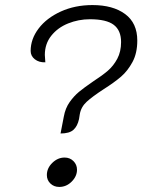

<svg xmlns="http://www.w3.org/2000/svg" viewBox="-20 -729 562 758"><path d="M232 -269Q238 -302 255 -326Q272 -350 292 -366.5Q312 -383 347 -407Q384 -431 406 -450Q428 -469 443 -497Q458 -525 458 -563Q458 -609 429 -631Q400 -653 335 -653Q290 -653 249 -636.5Q208 -620 182.5 -588Q157 -556 157 -512Q157 -505 159 -483Q134 -482 117.5 -495Q101 -508 101 -528Q101 -575 132.5 -616.5Q164 -658 220 -683.5Q276 -709 345 -709Q426 -709 474 -673.5Q522 -638 522 -569Q522 -519 503 -484Q484 -449 458 -426.5Q432 -404 388 -376Q345 -348 322.5 -327.5Q300 -307 295 -278L292 -259Q286 -231 270 -216.5Q254 -202 219 -202ZM165 -38Q165 -65 186.5 -86Q208 -107 235 -107Q256 -107 270 -93Q284 -79 284 -59Q284 -33 263 -12Q242 9 214 9Q193 9 179 -4.5Q165 -18 165 -38Z"/></svg>

Font: K2D ExtraLight
Style: Italic
Weight: 275
Italic angle: -10°
Designer: Katatrad Aksorn Co.,Ltd.
Foundry: Cadson Demak Co.,Ltd.
Version: Version 1.000; ttfautohint (v1.6)